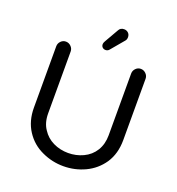

<svg xmlns="http://www.w3.org/2000/svg" viewBox="-155 -999 1049 1136"><g transform="rotate(20 370.0 -431.5)"><path d="M236.3 -18.6Q168.9 -48.8 128.9 -110.4Q88.9 -171.9 88.9 -255.9V-641.6Q88.9 -660.2 102.1 -673.8Q115.2 -687.5 133.8 -687.5Q152.3 -687.5 166 -673.8Q179.7 -660.2 179.7 -641.6V-252.9Q179.7 -193.4 207 -154.3Q232.4 -114.3 275.9 -93.3Q319.3 -72.3 370.1 -72.3Q419.9 -72.3 463.9 -92.8Q509.8 -114.3 535.2 -155.8Q560.5 -197.3 560.5 -252.9V-641.6Q560.5 -660.2 573.7 -673.8Q586.9 -687.5 605.5 -687.5Q624 -687.5 637.7 -673.8Q651.4 -660.2 651.4 -641.6V-255.9Q651.4 -169.9 610.4 -108.4Q570.3 -49.8 506.3 -19.5Q442.4 10.7 370.1 10.7Q299.8 10.7 236.3 -18.6ZM349.6 -767.6 399.4 -854.5Q409.2 -874 432.6 -874Q448.2 -874 459 -863.8Q469.7 -853.5 469.7 -836.9Q469.7 -821.3 460 -811.5L392.6 -731.4Q383.8 -720.7 370.1 -720.7Q358.4 -720.7 350.6 -728Q342.8 -735.4 342.8 -748Q342.8 -755.9 349.6 -767.6Z"/></g></svg>

Font: jf-openhuninn-2.0
Style: Regular
Weight: 400
Designer: [Kosugi Maru]
Designed by MOTOYA      

[Varela Round]
Joe Prince (Latin component); Avraham Cornfeld (Hebrew component)
Foundry: justfont CO.,LTD.
Version: 2.0